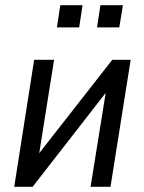

<svg xmlns="http://www.w3.org/2000/svg" viewBox="-20 -722 558 742"><path d="M35 0 112 -491H189L124 -82H94L414 -491H485L407 0H330L396 -410H425L106 0ZM355 -616 368 -702H455L441 -616ZM200 -616 213 -702H299L286 -616Z"/></svg>

Font: Nunito Sans 10pt Condensed Medium
Style: Italic
Weight: 500
Width: 3
Italic angle: -9°
Designer: Vernon Adams
Foundry: Vernon Adams
Version: Version 3.101;gftools[0.9.27]